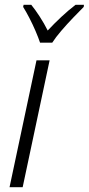

<svg xmlns="http://www.w3.org/2000/svg" viewBox="-20 -785 372 805"><path d="M20 0 133 -532H188L75 0ZM148 -606Q141 -627 129 -655Q117 -683 103 -710Q89 -737 77 -756L79 -765H111Q128 -744 146.5 -715.5Q165 -687 180 -657Q207 -686 237.5 -714.5Q268 -743 297 -765H332L331 -756Q313 -738 287 -711Q261 -684 237 -656Q213 -628 199 -606Z"/></svg>

Font: Noto Sans SemiCondensed Light
Style: Italic
Weight: 300
Width: 4
Italic angle: -12°
Designer: Monotype Design Team
Foundry: Monotype Imaging Inc.
Version: Version 2.013; ttfautohint (v1.8.4.7-5d5b)